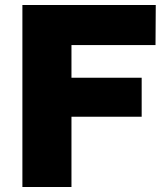

<svg xmlns="http://www.w3.org/2000/svg" viewBox="-20 -743 669 763"><path d="M69 -723V0H264V-279H543V-434H264V-564H598L599 -723Z"/></svg>

Font: United Sans Black
Style: Regular
Weight: 900
Designer: Pablo Impallari, Rodrigo Fuenzalida (Modified by Dan O. Williams)
Version: Version 1.000;PS 001.000;hotconv 1.0.88;makeotf.lib2.5.64775